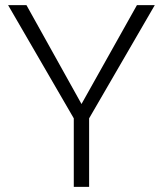

<svg xmlns="http://www.w3.org/2000/svg" viewBox="-20 -731 639 751"><path d="M83.5 -710.9 298.8 -324.2 515.6 -710.9H585.4L328.6 -268.1V0H268.6V-268.1L11.7 -710.9Z"/></svg>

Font: Vazirmatn RD UI FD ExtraLight
Style: Regular
Weight: 200
Designer: Saber Rastikerdar
Foundry: Saber Rastikerdar
Version: Version 33.003